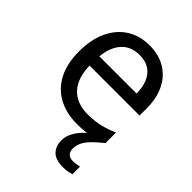

<svg xmlns="http://www.w3.org/2000/svg" viewBox="-217 -662 997 997"><g transform="rotate(45 282.0 -163.0)"><path d="M389 116Q389 138 401 149.5Q413 161 434 161Q451 161 462.5 158.5Q474 156 482 155V211Q468 215 454 217.5Q440 220 420 220Q367 220 342 195Q317 170 317 126Q317 97 331.5 70Q346 43 367.5 21Q389 -1 409 -15L489 -25Q449 7 427 31Q405 55 397 75Q389 95 389 116ZM292 -546Q361 -546 410.5 -516Q460 -486 486.5 -431.5Q513 -377 513 -304V-251H146Q148 -160 192.5 -112.5Q237 -65 317 -65Q368 -65 407.5 -74.5Q447 -84 489 -102V-25Q448 -7 408 1.5Q368 10 313 10Q237 10 178.5 -21Q120 -52 87.5 -113.5Q55 -175 55 -264Q55 -352 84.5 -415Q114 -478 167.5 -512Q221 -546 292 -546ZM291 -474Q228 -474 191.5 -433.5Q155 -393 148 -321H421Q421 -367 407 -401Q393 -435 364.5 -454.5Q336 -474 291 -474Z"/></g></svg>

Font: Noto Sans Ambassadori
Style: Regular
Weight: 400
Designer: Monotype Design Team
Foundry: Monotype Imaging Inc.
Version: Version 2.013